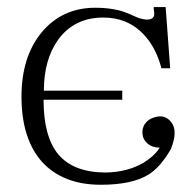

<svg xmlns="http://www.w3.org/2000/svg" viewBox="-20 -506 546 536"><path d="M455.1 -315.4 442.4 -486.3H409.2V-479.5Q412.1 -464.8 409.2 -460Q405.3 -451.2 388.7 -451.2Q379.9 -452.1 369.1 -455.1Q363.3 -457 350.6 -462.9Q327.1 -473.6 310.5 -477.5Q281.2 -484.4 246.1 -484.4Q153.3 -484.4 95.7 -415Q40 -346.7 40 -236.3Q40 -118.2 97.7 -53.7Q156.2 9.8 261.7 9.8Q348.6 9.8 394.5 -18.6Q427.7 -39.1 457 -89.8Q477.5 -140.6 458 -165Q440.4 -187.5 412.1 -178.7Q393.6 -173.8 383.8 -159.2Q376 -146.5 377.9 -130.9Q379.9 -115.2 391.6 -105.5Q405.3 -93.8 425.8 -93.8Q412.1 -71.3 380.9 -51.8Q335.9 -25.4 275.4 -24.4Q185.5 -24.4 142.6 -75.2Q101.6 -125 101.6 -227.5H321.3V-252.9H102.5Q102.5 -339.8 142.6 -395.5Q187.5 -457 268.6 -457Q335.9 -457 379.9 -411.1Q415 -375 430.7 -315.4Z"/></svg>

Font: Batang
Style: Regular
Weight: 400
Version: Version 2.21